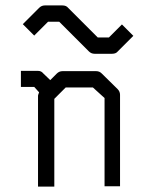

<svg xmlns="http://www.w3.org/2000/svg" viewBox="-20 -737 580 707"><path d="M165 -442 189 -466Q198 -475 210 -475H334Q346 -475 354 -467L413 -409Q422 -400 422 -388V-51H365V-376L322 -415H222L180 -373V-50H120V-385Q120 -387 124 -397L106 -417H57V-476H120Q132 -476 139 -467ZM85 -627 64 -648 124 -708Q133 -717 145 -717H210Q224 -717 231 -708L340 -599H381L429 -647L450 -626L471 -605L414 -548Q407 -539 393 -539H328Q316 -539 307 -548L198 -657H157L106 -606Z"/></svg>

Font: 3270 Nerd Font
Style: Regular
Weight: 400
Monospace: yes
Version: Version 3.0.1;Nerd Fonts 3.3.0